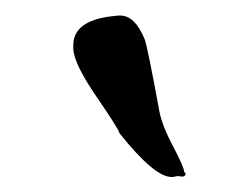

<svg xmlns="http://www.w3.org/2000/svg" viewBox="-20 -702 299 252"><path d="M221.7 -476.6Q221.7 -476.6 223.6 -474.6Q223.6 -468.8 215.8 -470.7Q215.8 -470.7 211.9 -470.7L207 -469.7Q206.1 -469.7 205.1 -469.7Q182.6 -469.7 136.7 -527.3Q136.7 -531.2 106.9 -574.7Q77.1 -618.2 76.2 -637.7Q76.2 -637.7 76.2 -642.6Q76.2 -674.8 127 -680.7L135.7 -681.6Q136.7 -681.6 137.7 -681.6Q157.2 -681.6 169.9 -650.4Q173.8 -639.6 188.5 -559.6Q191.4 -540 206.5 -511.2Q221.7 -482.4 221.7 -476.6Z"/></svg>

Font: Drukaatie burti
Style: Light
Weight: 300
Version: Version 0.14